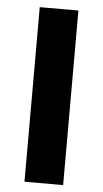

<svg xmlns="http://www.w3.org/2000/svg" viewBox="-52 -734 410 767"><g transform="rotate(5 153.5 -350.0)"><path d="M76 0V-700H231V0Z"/></g></svg>

Font: REM Medium SemiBold
Style: Regular
Weight: 600
Version: Version 1.005;gftools[0.9.28]